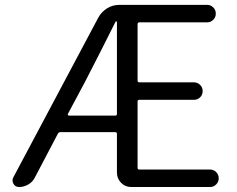

<svg xmlns="http://www.w3.org/2000/svg" viewBox="-20 -752 952 772"><path d="M252.9 -293.9Q252 -291 253.4 -289.1Q254.9 -287.1 257.8 -287.1H442.4Q450.2 -287.1 450.2 -293.9V-663.1Q450.2 -666 447.8 -666Q445.3 -666 444.3 -664.1Q377 -529.3 321.3 -421.9ZM533.2 -77.1Q533.2 -70.3 540 -70.3H824.2Q838.9 -70.3 849.1 -60.1Q859.4 -49.8 859.4 -35.2Q859.4 -20.5 849.1 -10.3Q838.9 0 824.2 0H507.8Q483.4 0 466.8 -17.1Q450.2 -34.2 450.2 -57.6V-213.9Q450.2 -220.7 442.4 -220.7H223.6Q215.8 -220.7 212.9 -214.8L120.1 -38.1Q111.3 -20.5 93.8 -10.3Q76.2 0 56.6 0Q42 0 34.2 -12.7Q30.3 -19.5 30.3 -26.4Q30.3 -32.2 33.2 -38.1L375 -680.7Q387.7 -704.1 410.2 -718.3Q432.6 -732.4 460 -732.4H813.5Q827.1 -732.4 837.4 -722.2Q847.7 -711.9 847.7 -697.3Q847.7 -682.6 837.4 -672.4Q827.1 -662.1 813.5 -662.1H540Q533.2 -662.1 533.2 -654.3V-428.7Q533.2 -420.9 540 -420.9H759.8Q774.4 -420.9 784.7 -410.6Q794.9 -400.4 794.9 -385.7Q794.9 -371.1 784.7 -360.8Q774.4 -350.6 759.8 -350.6H540Q533.2 -350.6 533.2 -343.8Z"/></svg>

Font: Gen Jyuu Gothic Normal
Style: Regular
Weight: 300
Designer: [Source Han Sans]
Ryoko NISHIZUKA  (kana & ideographs); Paul D. Hunt (Latin, Greek & Cyrillic); Wenlong ZHANG  (bopomofo
Version: Version 1.002.20150607